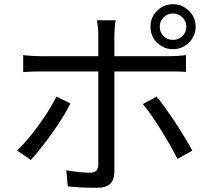

<svg xmlns="http://www.w3.org/2000/svg" viewBox="-20 -848 1017 909"><path d="M736.3 -721.7Q736.3 -695.3 754.4 -677.2Q772.5 -659.2 798.8 -659.2Q825.2 -659.2 843.8 -677.2Q862.3 -695.3 862.3 -721.7Q862.3 -747.1 843.8 -765.6Q825.2 -784.2 798.8 -784.2Q772.5 -784.2 754.4 -765.6Q736.3 -747.1 736.3 -721.7ZM60.5 -135.7Q108.4 -179.7 163.1 -255.4Q217.8 -331.1 247.1 -390.6L313.5 -358.4Q284.2 -298.8 227.1 -218.3Q169.9 -137.7 126 -90.8ZM89.8 -506.8V-586.9Q135.7 -582 172.9 -582H445.3V-683.6Q445.3 -717.8 438.5 -752H527.3Q521.5 -710.9 521.5 -682.6V-582H781.2Q819.3 -582 860.4 -586.9V-507.8Q835 -509.8 782.2 -509.8H521.5V-502.9V-36.1Q521.5 2.9 502 22Q482.4 41 438.5 41Q355.5 41 300.8 34.2L293.9 -42Q358.4 -30.3 407.2 -30.3Q444.3 -30.3 445.3 -67.4V-502.9V-509.8H172.9Q128.9 -509.8 89.8 -506.8ZM656.2 -355.5 721.7 -390.6Q758.8 -345.7 809.1 -269Q859.4 -192.4 890.6 -134.8L820.3 -95.7Q788.1 -159.2 740.2 -235.8Q692.4 -312.5 656.2 -355.5ZM692.4 -721.7Q692.4 -765.6 723.6 -796.9Q754.9 -828.1 798.8 -828.1Q842.8 -828.1 874.5 -796.9Q906.2 -765.6 906.2 -721.7Q906.2 -677.7 874.5 -646.5Q842.8 -615.2 798.8 -615.2Q754.9 -615.2 723.6 -646Q692.4 -676.8 692.4 -721.7Z"/></svg>

Font: Min Sans
Style: Regular
Weight: 400
Designer: Jinseong-Kim, NotoSansCJK, Nunito
Foundry: Jinseong-Kim
Version: Version 1.400;Glyphs 3.1.2 (3151)